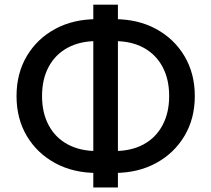

<svg xmlns="http://www.w3.org/2000/svg" viewBox="-20 -781 917 834"><path d="M400.4 -29.8Q298.3 -29.8 219.7 -72.5Q141.1 -115.2 96.4 -190.4Q51.8 -265.6 51.8 -363.8Q51.8 -461.9 96.4 -537.4Q141.1 -612.8 219.7 -655.3Q298.3 -697.8 400.4 -697.8H477.1Q579.1 -697.8 657.7 -655.3Q736.3 -612.8 781.2 -537.4Q826.2 -461.9 826.2 -363.8Q826.2 -265.6 781.2 -190.4Q736.3 -115.2 657.7 -72.5Q579.1 -29.8 477.1 -29.8ZM400.4 -125H477.1Q550.8 -125 604 -154.1Q657.2 -183.1 686 -237.1Q714.8 -291 714.8 -363.8Q714.8 -437 686 -490.7Q657.2 -544.4 604 -573.5Q550.8 -602.5 477.1 -602.5H400.4Q327.1 -602.5 273.7 -573.5Q220.2 -544.4 191.4 -490.7Q162.6 -437 162.6 -363.8Q162.6 -291 191.4 -237.1Q220.2 -183.1 273.7 -154.1Q327.1 -125 400.4 -125ZM385.3 33.2V-760.7H492.2V33.2Z"/></svg>

Font: Inter 18pt Medium
Style: Regular
Weight: 500
Designer: Rasmus Andersson
Foundry: rsms
Version: Version 4.001;git-66647c0bb